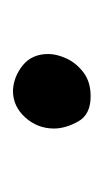

<svg xmlns="http://www.w3.org/2000/svg" viewBox="50 -194 163 304"><g transform="rotate(90 132.0 -41.5)"><path d="M123 20Q101 19 83 4.5Q65 -10 65 -36Q65 -49 72 -64.5Q79 -80 94 -91.5Q109 -103 132 -103Q161 -103 172 -83Q183 -63 183 -45Q183 -19 165.5 0.5Q148 20 123 20Z"/></g></svg>

Font: Playpen Sans Arabic
Style: Regular
Weight: 400
Designer: Azza Alameddine, Laura Meseguer, Veronika Burian, José Scaglione
Foundry: TypeTogether
Version: Version 2.000